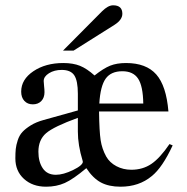

<svg xmlns="http://www.w3.org/2000/svg" viewBox="-20 -698 707 725"><path d="M218 -507 365 -655Q388 -678 407 -678Q442 -678 442 -646Q442 -623 412 -604L258 -507ZM620 -154 632 -149Q593 -65 553 -33Q505 7 435 7Q391 7 361 -9Q331 -25 306 -63Q256 -21 224.5 -7Q193 7 154 7Q103 7 70.5 -22.5Q38 -52 38 -100Q38 -121 39.5 -135.5Q41 -150 47 -168.5Q53 -187 64.5 -199.5Q76 -212 96 -224.5Q116 -237 145 -245L274 -281V-344Q274 -393 260.5 -413.5Q247 -434 213 -434Q185 -434 165 -421.5Q145 -409 145 -392Q145 -385 146.5 -372.5Q148 -360 148 -350Q148 -329 136 -316.5Q124 -304 104 -304Q84 -304 72 -317Q60 -330 60 -352Q60 -398 106 -429Q152 -460 219 -460Q256 -460 282 -449.5Q308 -439 337 -413Q371 -440 396 -450Q421 -460 456 -460Q532 -460 570 -417Q608 -374 616 -277H354Q355 -202 360 -169Q365 -136 381 -107Q394 -84 419.5 -70.5Q445 -57 476 -57Q519 -57 551.5 -79Q584 -101 620 -154ZM355 -307H521Q520 -373 501.5 -401Q483 -429 442 -429Q399 -429 379 -401Q359 -373 355 -307ZM274 -201V-253Q183 -220 154 -195Q125 -170 125 -125Q125 -87 141.5 -62.5Q158 -38 191 -38Q219 -38 256 -56Q293 -74 293 -88L292 -89Q292 -90 292 -91Q274 -150 274 -201Z"/></svg>

Font: STIX Math
Style: Regular
Weight: 400
Designer: MicroPress Inc., with final additions and corrections provided by Coen Hoffman, Elsevier (retired)
Version: Version 1.1.1